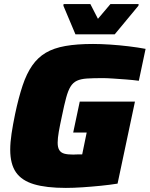

<svg xmlns="http://www.w3.org/2000/svg" viewBox="-20 -911 732 939"><path d="M302 8Q206 8 146 -10Q86 -28 58 -68.5Q30 -109 30 -179Q30 -214 36.5 -257.5Q43 -301 54 -354Q71 -434 90.5 -492.5Q110 -551 137.5 -590.5Q165 -630 204 -653Q243 -676 299.5 -686Q356 -696 435 -696Q473 -696 518.5 -693Q564 -690 609.5 -684.5Q655 -679 692 -672L659 -516Q629 -520 595 -522.5Q561 -525 531 -527Q501 -529 483 -529Q436 -529 405.5 -527Q375 -525 356 -516Q337 -507 325 -487.5Q313 -468 303.5 -433Q294 -398 283 -344Q273 -298 267.5 -266.5Q262 -235 262 -213Q262 -190 270 -177Q278 -164 294.5 -159.5Q311 -155 338 -155Q342 -155 349.5 -155.5Q357 -156 366 -156Q375 -156 382 -156L404 -263H338L370 -414H640L555 -13Q518 -7 473 -2.5Q428 2 383.5 5Q339 8 302 8ZM349 -743 290 -883 291 -891H422L459 -819L520 -891H658L657 -883L541 -743Z"/></svg>

Font: Saira Thin Black
Style: Italic
Weight: 900
Italic angle: -12°
Version: Version 1.101